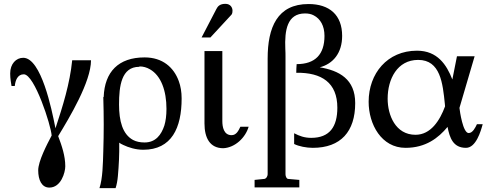

<svg xmlns="http://www.w3.org/2000/svg" viewBox="-20 -759 2554 1000"><path d="M57 -311C60 -340 71 -372 104 -372C160 -372 246 -105 249 -53C224 -6 179 81 179 128C179 178 197 218 237 218C298 218 320 139 320 107C320 53 302 0 283 -50C342 -147 454 -333 454 -445H356C344 -324 307 -206 269 -91L267 -100C250 -186 195 -458 101 -458C64 -458 33 -427 33 -376C33 -349 38 -325 40 -311Z M707 -413C726 -413 744 -408 761 -398C819 -365 847 -286 847 -192C847 -157 843 -128 836 -105C820 -57 791 -17 733 -17C710 -17 690 -21 673 -30C618 -60 600 -129 600 -215C600 -310 612 -411 705 -411ZM518 -253C521 -151 521 -66 518 28C516 94 515 170 498 221H582C588 203 592 181 594 158C599 102 602 46 601 -16C606 -12 613 -8 622 -4C649 9 687 21 726 21C874 21 926 -93 926 -246C926 -280 921 -310 911 -337C885 -408 827 -460 733 -460C597 -460 525 -385 520 -254Z M1143 13C1205 10 1259 -43 1275 -99H1232C1222 -78 1211 -55 1186 -55C1145 -55 1138 -99 1138 -128V-493H1045V-116C1045 -41 1073 13 1143 13ZM1154 -739C1125 -739 1114 -726 1107 -712L1030 -564H1076L1186 -683C1190 -689 1191 -696 1191 -703C1191 -721 1179 -739 1154 -739Z M1644 -408C1715 -426 1762 -483 1762 -572C1762 -681 1696 -738 1587 -738C1424 -738 1374 -616 1374 -454V149C1374 159 1366 173 1355 173L1306 178V217H1539V178L1482 173C1473 173 1467 160 1467 149V-464C1467 -475 1467 -489 1466 -505C1462 -601 1475 -689 1569 -689C1586 -689 1601 -686 1614 -679C1649 -661 1670 -624 1670 -572C1670 -476 1622 -425 1525 -425C1524 -411 1523 -395 1523 -380C1656 -382 1737 -328 1737 -198C1737 -99 1697 -41 1601 -41C1565 -41 1539 -51 1512 -65V-9C1536 3 1575 11 1609 11C1755 11 1830 -74 1830 -222C1830 -346 1748 -392 1642 -409Z M2298 -205C2271 -132 2224 -57 2144 -57C2040 -57 1999 -159 1999 -245C1999 -347 2049 -447 2158 -447C2274 -447 2286 -325 2297 -217ZM2336 -345C2306 -422 2258 -495 2152 -495C1997 -495 1900 -376 1900 -229C1900 -111 1967 11 2092 11C2197 11 2263 -40 2311 -98C2322 -41 2340 11 2407 11C2459 11 2484 -75 2494 -112H2464C2456 -95 2442 -66 2421 -66C2391 -66 2375 -179 2373 -197L2452 -466H2360Z"/></svg>

Font: Veleka
Style: Regular
Weight: 400
Designer: Stefan Peev, Context Ltd, 2016; SIL International, 1997-2014.
Foundry: Stefan Peev, Context Ltd, 2016
Version: Version 1.000